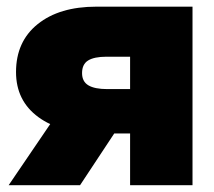

<svg xmlns="http://www.w3.org/2000/svg" viewBox="-20 -542 627 562"><path d="M543.5 0H360.8V-376H291.5Q255.9 -376 238 -365Q220.2 -354 220.2 -328.1Q220.2 -303.2 238.8 -292.2Q257.3 -281.2 294.4 -281.2H436V-151.4H269.5Q157.7 -151.4 92.3 -199.2Q26.9 -247.1 26.9 -331.1Q26.9 -420.4 90.3 -471.4Q153.8 -522.5 262.2 -522.5H543.5ZM214.4 0H5.4L161.1 -229H365.7Z"/></svg>

Font: Inter 28pt Black
Style: Regular
Weight: 900
Designer: Rasmus Andersson
Foundry: rsms
Version: Version 4.001;git-66647c0bb